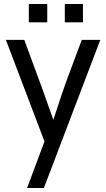

<svg xmlns="http://www.w3.org/2000/svg" viewBox="-20 -716 537 972"><path d="M219.2 -695.8V-603H126V-695.8ZM399.9 -695.8V-603H308.1V-695.8ZM205.1 0 9.8 -514.2H103L168.9 -335L186 -289.1L250 -109.9L271 -172.9Q275.9 -188 292.5 -237.5Q309.1 -287.1 327.1 -335L394 -514.2H487.8L202.1 235.8H117.2Z"/></svg>

Font: Sarala
Style: Regular
Weight: 400
Designer: Andres Torresi
Foundry: Huerta Tipografica
Version: Version 1.004;PS 001.003;hotconv 1.0.70;makeotf.lib2.5.58329